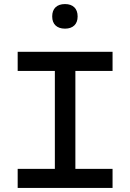

<svg xmlns="http://www.w3.org/2000/svg" viewBox="-20 -925 640 945"><path d="M534 -670H67V-576H250V-94H67V0H534V-94H351V-576H534ZM237 -843C237 -807 259 -784 300 -784C340 -784 362 -807 362 -843V-845C362 -882 340 -905 300 -905C259 -905 237 -882 237 -845Z"/></svg>

Font: LT Wave Mono Medium
Style: Regular
Weight: 500
Designer: Daniel Lyons
Version: Version 2.5 (Glyphs App)